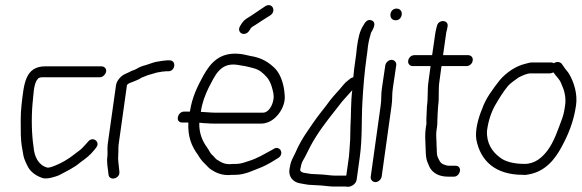

<svg xmlns="http://www.w3.org/2000/svg" viewBox="-20 -697 2236 738"><path d="M370 -442H154C76 -442 72 -373 63 -296C58 -254 60 -219 60 -179C61 -145 65 -127 70 -99C73 -84 82 -66 89 -53C100 -34 122 -19 146 -12C164 -8 193 -18 206 -23C234 -38 265 -52 289 -73C310 -88 326 -100 342 -120L349 -129C368 -151 337 -175 319 -153L311 -144C306 -139 302 -134 297 -129C288 -119 278 -114 266 -104C245 -87 218 -71 193 -61C188 -59 170 -51 161 -53C127 -63 112 -95 109 -132C102 -178 100 -241 105 -298C109 -329 108 -375 125 -393C129 -400 138 -400 148 -400H364C375 -400 386 -411 388 -422C390 -433 381 -442 370 -442Z M439 -36C438 -49 436 -62 435 -74L434 -88C434 -98 435 -105 435 -115C435 -125 435 -138 437 -149L468 -370L470 -372C473 -377 485 -380 492 -383C505 -389 512 -390 523 -398C531 -402 540 -404 548 -408L579 -417C583 -418 585 -419 588 -419C595 -420 600 -421 605 -422C608 -422 612 -422 617 -423H627C654 -423 659 -465 632 -465H622C615 -464 608 -464 603 -463L591 -461C584 -460 577 -459 571 -457L541 -447C529 -444 517 -440 506 -433C496 -427 489 -427 477 -420L462 -413C447 -407 429 -389 426 -370L395 -150C394 -142 393 -134 393 -126C393 -116 394 -107 393 -98C389 -71 395 -50 397 -27C399 0 441 -9 439 -36Z M925 -568C935 -572 938 -579 943 -587C947 -594 956 -597 963 -602C982 -615 1000 -626 1019 -638C1043 -654 1027 -688 1001 -674C976 -658 952 -640 927 -625C916 -618 910 -609 903 -597C891 -579 907 -561 925 -568ZM752 -267C757 -303 768 -330 781 -358C806 -405 825 -457 891 -448C913 -445 933 -441 954 -435C978 -429 991 -416 1005 -401C1013 -393 1022 -374 1025 -362C1029 -347 1034 -333 1031 -315C1028 -293 1013 -264 991 -264H809C802 -264 793 -264 784 -265C774 -265 762 -267 752 -267ZM681 -226H704C701 -172 717 -134 740 -103C747 -91 756 -78 766 -69C776 -60 783 -49 795 -43C810 -33 831 -24 858 -24C867 -25 876 -25 885 -25C923 -25 957 -44 987 -55C1008 -64 1031 -78 1050 -90C1067 -101 1064 -124 1047 -128C1038 -130 1031 -124 1024 -120C996 -105 969 -88 936 -78C924 -74 905 -67 890 -67C881 -67 872 -67 863 -66C843 -66 829 -73 818 -81C808 -85 803 -96 795 -102C787 -109 783 -121 776 -130C758 -155 745 -184 746 -225H750C759 -224 768 -223 777 -223C786 -222 794 -222 802 -222H985C994 -222 1002 -224 1010 -227C1045 -240 1080 -288 1074 -334C1072 -371 1059 -411 1038 -433C1014 -457 987 -475 942 -482C926 -485 915 -489 900 -490C826 -497 790 -457 762 -407C739 -365 718 -323 710 -268H687C663 -268 651 -226 681 -226Z M1321 -93 1311 -22H1268C1253 -22 1235 -25 1222 -26C1210 -26 1195 -28 1184 -28C1180 -28 1176 -28 1172 -29C1159 -32 1132 -31 1134 -46C1136 -53 1137 -59 1138 -64C1140 -75 1150 -88 1154 -97C1166 -122 1181 -151 1196 -174C1226 -221 1262 -264 1296 -308C1303 -316 1325 -340 1332 -348C1332 -349 1333 -349 1334 -350C1328 -305 1330 -258 1327 -211C1326 -199 1327 -160 1325 -147C1324 -129 1323 -114 1321 -93ZM1215 16C1228 17 1248 20 1262 20H1301C1306 20 1312 20 1317 21C1332 21 1349 9 1351 -7L1363 -94C1373 -166 1369 -235 1373 -305C1376 -360 1381 -420 1389 -477C1391 -491 1393 -504 1394 -517C1397 -539 1401 -554 1406 -571C1415 -586 1428 -609 1410 -618C1393 -626 1383 -611 1377 -600C1362 -577 1357 -551 1352 -516C1349 -478 1341 -440 1338 -400C1334 -399 1331 -398 1328 -396L1319 -389C1311 -383 1305 -377 1300 -371C1285 -352 1265 -332 1250 -313C1228 -282 1203 -254 1181 -221L1162 -193C1145 -169 1127 -138 1115 -109C1109 -97 1098 -77 1096 -64L1093 -49C1087 -19 1106 2 1130 7C1144 9 1161 14 1179 14C1190 14 1203 16 1215 16Z M1461 -446 1448 -358C1444 -333 1447 -316 1443 -290C1430 -199 1418 -109 1405 -18C1403 -7 1412 3 1423 3C1434 3 1445 -7 1447 -18C1460 -109 1472 -199 1485 -290C1489 -316 1486 -333 1490 -358L1503 -446C1505 -457 1496 -467 1485 -467C1474 -467 1463 -457 1461 -446ZM1501 -619C1529 -619 1534 -664 1504 -664C1476 -664 1471 -619 1501 -619Z M1549 -464C1547 -452 1555 -443 1567 -443H1635L1627 -384C1622 -351 1626 -322 1621 -288C1620 -272 1620 -257 1619 -242C1618 -230 1621 -223 1617 -209C1614 -188 1614 -169 1615 -152C1617 -123 1614 -91 1625 -69C1629 -61 1628 -61 1632 -53C1644 -32 1667 -18 1702 -18H1725C1749 -18 1760 -60 1730 -60H1707C1698 -60 1692 -62 1685 -65C1672 -70 1669 -80 1663 -92C1657 -105 1660 -121 1658 -138C1658 -161 1656 -168 1657 -189C1658 -200 1662 -219 1661 -230C1661 -249 1663 -269 1664 -289C1669 -323 1664 -352 1669 -384L1677 -443H1773C1785 -443 1795 -452 1797 -464C1799 -476 1791 -485 1779 -485H1683L1695 -570C1695 -573 1697 -578 1698 -583L1700 -593C1707 -621 1667 -624 1660 -599L1657 -588C1655 -580 1654 -573 1653 -568L1641 -485H1573C1561 -485 1551 -476 1549 -464Z M2109 -454C2106 -456 2102 -457 2099 -457H2026C2019 -457 2010 -455 2000 -452C1961 -443 1925 -417 1901 -389C1877 -358 1847 -320 1833 -278C1819 -245 1805 -196 1811 -160C1827 -79 1883 -25 1990 -25C1998 -24 2006 -25 2014 -27C2074 -38 2112 -82 2139 -133C2164 -179 2185 -229 2194 -291C2201 -337 2185 -383 2168 -412C2161 -424 2154 -429 2146 -442L2139 -452C2132 -460 2119 -461 2109 -454ZM2107 -419C2119 -401 2131 -394 2138 -374C2148 -353 2157 -324 2152 -291C2150 -275 2147 -260 2142 -245C2126 -202 2110 -152 2084 -118C2064 -92 2037 -67 1996 -67C1957 -67 1921 -75 1900 -93C1872 -114 1849 -147 1852 -195C1857 -233 1868 -265 1883 -292C1898 -318 1914 -344 1932 -366C1940 -376 1963 -392 1973 -399C1985 -405 2004 -415 2020 -415H2093C2097 -415 2102 -416 2107 -419Z"/></svg>

Font: PolanStronk
Style: Ita
Weight: 500
Version: Version 1.0